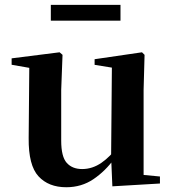

<svg xmlns="http://www.w3.org/2000/svg" viewBox="-20 -763 718 799"><path d="M255.7 16.2Q182.1 16.2 140.2 -29.3Q98.3 -74.7 99.3 -187.9L102 -497.7L132 -475.4L28.4 -493.5V-520.2L228 -545.4L240.2 -534.8L234.7 -388.7V-177.8Q234.7 -111 257.7 -85.3Q280.7 -59.5 321.8 -59.5Q364.7 -59.5 402.5 -85.8Q440.3 -112.1 469.6 -153.8L503.2 -103H456Q418.4 -51 368.8 -17.4Q319.2 16.2 255.7 16.2ZM447.6 12.4 442.4 -109.4V-111.9L445.6 -481.6L373.7 -493.2V-516.6L570.9 -545.4L581.6 -534.8L577.6 -388.7V-35L645.6 -28.5V0.7ZM191.5 -677.1V-742.8H481.4V-677.1Z"/></svg>

Font: Noto Serif JP
Style: Regular
Weight: 200
Designer: Ryoko NISHIZUKA 西塚涼子 (kana & ideographs); Frank Grießhammer (Latin, Greek & Cyrillic); Wenlong ZHANG 张文龙 (bopomofo); San
Foundry: Adobe
Version: Version 2.001;hotconv 1.1.0;makeotfexe 2.6.0